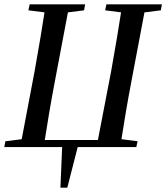

<svg xmlns="http://www.w3.org/2000/svg" viewBox="-25 -684 773 893"><path d="M69 0 136 -353Q150 -430 163 -508.5Q176 -587 188 -664H298L231 -310Q216 -232 203 -154.5Q190 -77 178 0ZM107 -636 113 -664H371L366 -636L256 -622H218ZM424 0 492 -353Q506 -430 519 -508.5Q532 -587 544 -664H654L587 -310Q572 -232 559 -154.5Q546 -77 534 0ZM464 -636 470 -664H728L723 -636L612 -622H574ZM-5 0 0 -27 112 -41H148L145 0ZM465 0 467 -41H505L615 -27L609 0ZM116 0 122 -33H486L481 0ZM256 189 265 -22H342L288 189Z"/></svg>

Font: Source Serif 4 48pt SemiBold
Style: Italic
Weight: 600
Italic angle: -12°
Designer: Frank Grießhammer
Foundry: Adobe Systems Incorporated
Version: Version 4.004;hotconv 1.0.116;makeotfexe 2.5.65601